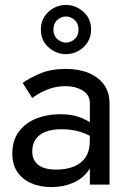

<svg xmlns="http://www.w3.org/2000/svg" viewBox="-20 -750 525 780"><path d="M111 -135Q111 -163 124 -183Q137 -203 163.5 -214Q190 -225 230 -225Q274 -225 309 -213.5Q344 -202 378 -178V-225Q371 -234 352 -248.5Q333 -263 301.5 -274.5Q270 -286 226 -286Q171 -286 126.5 -268Q82 -250 56 -214.5Q30 -179 30 -125Q30 -83 49.5 -53Q69 -23 105 -6.5Q141 10 188 10Q236 10 275 -6.5Q314 -23 337.5 -54.5Q361 -86 361 -130L345 -180Q345 -137 327.5 -111Q310 -85 279 -73Q248 -61 208 -61Q176 -61 154.5 -69.5Q133 -78 122 -94.5Q111 -111 111 -135ZM111 -352Q122 -360 141.5 -371.5Q161 -383 188 -391.5Q215 -400 248 -400Q286 -400 315.5 -382.5Q345 -365 345 -330V0H425V-330Q425 -375 402.5 -406Q380 -437 340.5 -453.5Q301 -470 248 -470Q186 -470 142 -451Q98 -432 72 -413ZM146 -630Q146 -585 177.5 -557.5Q209 -530 248 -530Q274 -530 297.5 -542.5Q321 -555 335.5 -577.5Q350 -600 350 -630Q350 -675 318.5 -702.5Q287 -730 248 -730Q222 -730 198.5 -717.5Q175 -705 160.5 -682.5Q146 -660 146 -630ZM197 -630Q197 -655 213 -669Q229 -683 248 -683Q267 -683 283 -669Q299 -655 299 -630Q299 -605 283 -591Q267 -577 248 -577Q229 -577 213 -591Q197 -605 197 -630Z"/></svg>

Font: Jost* Book
Style: Regular
Weight: 400
Version: Version 3.000